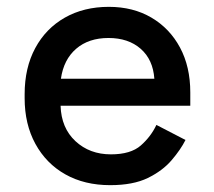

<svg xmlns="http://www.w3.org/2000/svg" viewBox="-20 -527 624 561"><path d="M302 14Q227 14 171 -17.5Q115 -49 83.5 -106.5Q52 -164 52 -240V-252Q52 -329 83 -386.5Q114 -444 169.5 -475.5Q225 -507 298 -507Q369 -507 422.5 -475.5Q476 -444 506 -388Q536 -332 536 -257V-218H157Q159 -153 200.5 -114.5Q242 -76 304 -76Q362 -76 391.5 -102Q421 -128 437 -162L522 -118Q508 -90 481.5 -59Q455 -28 412 -7Q369 14 302 14ZM158 -297H431Q427 -353 391 -384.5Q355 -416 297 -416Q239 -416 202.5 -384.5Q166 -353 158 -297Z"/></svg>

Font: Space Grotesk Light Medium
Style: Regular
Weight: 500
Version: Version 2.000